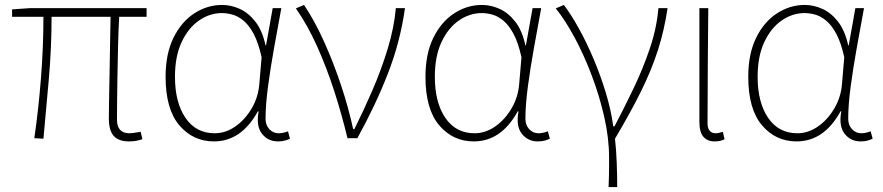

<svg xmlns="http://www.w3.org/2000/svg" viewBox="-20 -560 3580 778"><path d="M503 13Q461 13 441 -9Q421 -31 421 -81Q421 -108 422 -156Q423 -204 424 -262.5Q425 -321 426 -381Q427 -441 428 -492H189Q189 -368 178 -241Q167 -114 156 2L119 0Q136 -116 146 -243.5Q156 -371 156 -492H29V-522L101 -527H574V-492H463Q460 -439 458.5 -378Q457 -317 456 -257.5Q455 -198 454.5 -150Q454 -102 454 -75Q454 -20 505 -20Q516 -20 550 -26L557 4Q545 8 532.5 10.5Q520 13 503 13Z M847 13Q762 13 706.5 -52.5Q651 -118 651 -249Q651 -342 683 -407Q715 -472 767.5 -506Q820 -540 880 -540Q916 -540 951.5 -524Q987 -508 1015 -472Q1043 -436 1056 -376H1058L1085 -527H1120Q1106 -451 1091 -368Q1076 -285 1066 -209.5Q1056 -134 1056 -79Q1056 -53 1071.5 -36.5Q1087 -20 1109 -20Q1119 -20 1129.5 -22.5Q1140 -25 1147 -28L1155 2Q1147 6 1135 9.5Q1123 13 1106 13Q1066 13 1041.5 -18Q1017 -49 1028 -109H1025Q958 13 847 13ZM850 -20Q894 -20 933.5 -47.5Q973 -75 1000 -121Q1027 -167 1031 -222L1040 -328Q1027 -387 1008 -422.5Q989 -458 966.5 -476.5Q944 -495 921.5 -501Q899 -507 879 -507Q830 -507 786.5 -477Q743 -447 716 -389.5Q689 -332 689 -249Q689 -145 731.5 -82.5Q774 -20 850 -20Z M1388 0Q1365 -96 1334.5 -190.5Q1304 -285 1265.5 -371Q1227 -457 1179 -526L1212 -540Q1255 -476 1293.5 -390.5Q1332 -305 1362.5 -213Q1393 -121 1411 -37H1416Q1453 -111 1489 -194Q1525 -277 1551 -362.5Q1577 -448 1584 -527H1621Q1602 -391 1552 -262.5Q1502 -134 1428 0Z M1900 13Q1815 13 1759.5 -52.5Q1704 -118 1704 -249Q1704 -342 1736 -407Q1768 -472 1820.5 -506Q1873 -540 1933 -540Q1969 -540 2004.5 -524Q2040 -508 2068 -472Q2096 -436 2109 -376H2111L2138 -527H2173Q2159 -451 2144 -368Q2129 -285 2119 -209.5Q2109 -134 2109 -79Q2109 -53 2124.5 -36.5Q2140 -20 2162 -20Q2172 -20 2182.5 -22.5Q2193 -25 2200 -28L2208 2Q2200 6 2188 9.5Q2176 13 2159 13Q2119 13 2094.5 -18Q2070 -49 2081 -109H2078Q2011 13 1900 13ZM1903 -20Q1947 -20 1986.5 -47.5Q2026 -75 2053 -121Q2080 -167 2084 -222L2093 -328Q2080 -387 2061 -422.5Q2042 -458 2019.5 -476.5Q1997 -495 1974.5 -501Q1952 -507 1932 -507Q1883 -507 1839.5 -477Q1796 -447 1769 -389.5Q1742 -332 1742 -249Q1742 -145 1784.5 -82.5Q1827 -20 1903 -20Z M2446 198Q2447 172 2447.5 154Q2448 136 2448 118.5Q2448 101 2448 78Q2448 0 2428.5 -86Q2409 -172 2377.5 -255Q2346 -338 2308 -408.5Q2270 -479 2232 -526L2265 -540Q2295 -500 2326.5 -443Q2358 -386 2386 -319.5Q2414 -253 2435 -183.5Q2456 -114 2465 -48H2470Q2510 -124 2548 -203.5Q2586 -283 2613.5 -364.5Q2641 -446 2648 -527H2685Q2672 -438 2646 -357Q2620 -276 2577.5 -190Q2535 -104 2472 2Q2477 47 2479 99Q2481 151 2481 198Z M2875 13Q2847 13 2830.5 -5.5Q2814 -24 2814 -66V-527H2850Q2849 -408 2848 -293Q2847 -178 2847 -59Q2847 -40 2856 -30Q2865 -20 2878 -20Q2886 -20 2892.5 -21.5Q2899 -23 2909 -26L2916 4Q2909 8 2899 10.5Q2889 13 2875 13Z M3208 13Q3123 13 3067.5 -52.5Q3012 -118 3012 -249Q3012 -342 3044 -407Q3076 -472 3128.5 -506Q3181 -540 3241 -540Q3277 -540 3312.5 -524Q3348 -508 3376 -472Q3404 -436 3417 -376H3419L3446 -527H3481Q3467 -451 3452 -368Q3437 -285 3427 -209.5Q3417 -134 3417 -79Q3417 -53 3432.5 -36.5Q3448 -20 3470 -20Q3480 -20 3490.5 -22.5Q3501 -25 3508 -28L3516 2Q3508 6 3496 9.5Q3484 13 3467 13Q3427 13 3402.5 -18Q3378 -49 3389 -109H3386Q3319 13 3208 13ZM3211 -20Q3255 -20 3294.5 -47.5Q3334 -75 3361 -121Q3388 -167 3392 -222L3401 -328Q3388 -387 3369 -422.5Q3350 -458 3327.5 -476.5Q3305 -495 3282.5 -501Q3260 -507 3240 -507Q3191 -507 3147.5 -477Q3104 -447 3077 -389.5Q3050 -332 3050 -249Q3050 -145 3092.5 -82.5Q3135 -20 3211 -20Z"/></svg>

Font: Source Han Sans SC ExtraLight
Style: Regular
Weight: 250
Designer: Ryoko NISHIZUKA 西塚涼子 (kana, bopomofo & ideographs); Paul D. Hunt (Latin, Greek & Cyrillic); Sandoll Communications 산돌커뮤니
Foundry: Adobe
Version: Version 2.004;hotconv 1.0.118;makeotfexe 2.5.65603